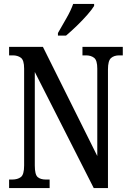

<svg xmlns="http://www.w3.org/2000/svg" viewBox="-20 -951 658 971"><path d="M26 0V-43H41Q69 -43 85.5 -55.5Q102 -68 102 -114V-604Q102 -647 85.5 -659Q69 -671 45 -671H26V-714H197L472 -162V-604Q472 -646 456 -658.5Q440 -671 415 -671H397V-714H601V-671H583Q557 -671 541.5 -657.5Q526 -644 526 -600V0H454L156 -587V-114Q156 -68 170.5 -55.5Q185 -43 212 -43H231V0ZM273 -784Q294 -821 316 -859Q338 -897 350 -931H456V-921Q446 -904 422 -876.5Q398 -849 368.5 -820.5Q339 -792 314 -771H273Z"/></svg>

Font: Noto Serif ExtraCondensed Medium
Style: Regular
Weight: 500
Width: 2
Designer: Monotype Design Team
Foundry: Monotype Imaging Inc.
Version: Version 2.015